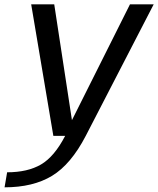

<svg xmlns="http://www.w3.org/2000/svg" viewBox="-58 -610 710 862"><path d="M181.5 0 82 -590.5H185.5L265 -70.5L525.5 -590.5H632L327 0Q260.5 128 175.5 179.5Q90.5 231 -37.5 231L-26 163.5Q66 163.5 126 128.5Q186 93.5 234.5 0Z"/></svg>

Font: Anybody ExtraExpanded Regular
Style: Italic
Weight: 400
Width: 8
Italic angle: -10°
Designer: Tyler Finck
Foundry: Etcetera Type Company
Version: Version 1.010; ttfautohint (v1.8.3) -l 8 -r 50 -G 200 -x 14 